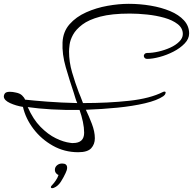

<svg xmlns="http://www.w3.org/2000/svg" viewBox="-89 -665 1009 1004"><path d="M320 131Q248 131 187.5 97Q127 63 86 9Q45 -45 31 -106Q-6 -112 -36.5 -126Q-67 -140 -69 -159Q-69 -170 -62.5 -177.5Q-56 -185 -37 -185Q-23 -185 -6 -181Q15 -177 26.5 -166Q38 -155 42 -144Q86 -139 158 -133.5Q230 -128 315 -126Q309 -139 305 -152.5Q301 -166 297 -179Q275 -244 255 -313Q235 -382 238 -444Q241 -500 275 -538.5Q309 -577 361.5 -600.5Q414 -624 473 -634.5Q532 -645 584 -645Q642 -645 698.5 -635.5Q755 -626 800.5 -607Q846 -588 873 -558.5Q900 -529 900 -490Q900 -462 876.5 -437.5Q853 -413 818 -395Q783 -377 745.5 -367Q708 -357 680 -357Q672 -357 667.5 -362Q663 -367 663 -373Q663 -378 667.5 -383Q672 -388 680 -388Q708 -388 740.5 -395.5Q773 -403 801.5 -416Q830 -429 848.5 -447.5Q867 -466 867 -487Q867 -518 840 -539Q813 -560 770.5 -572Q728 -584 680 -589Q632 -594 590 -594Q495 -594 435 -578Q375 -562 341.5 -536.5Q308 -511 293 -483.5Q278 -456 275 -432Q272 -408 272 -396Q272 -341 288 -286.5Q304 -232 323 -182Q327 -172 333 -157.5Q339 -143 345 -126Q477 -126 586.5 -138Q696 -150 763 -184Q767 -186 771 -186Q780 -186 776 -176Q775 -172 772 -168.5Q769 -165 765 -162Q733 -140 669.5 -125Q606 -110 525.5 -102Q445 -94 360 -91Q375 -60 391 -18.5Q407 23 407 58Q407 89 388 110Q369 131 320 131ZM279 82Q283 83 286.5 83Q290 83 293 83Q351 83 351 29Q351 3 344.5 -28Q338 -59 327 -90Q251 -89 181 -93Q111 -97 56 -105Q84 -41 123 -1.5Q162 38 203 58Q244 78 279 82ZM184 319Q177 319 177 313Q177 309 186 300Q191 295 201.5 280.5Q212 266 217 250Q210 248 204 240.5Q198 233 198 223Q198 209 209 199.5Q220 190 236 190Q262 190 262 212Q262 224 254 240Q245 260 230 284Q215 308 193 317Q188 319 184 319Z"/></svg>

Font: WindSong Medium
Style: Regular
Weight: 500
Designer: Robert E. Leuschke
Foundry: Robert E. Leuschke
Version: Version 1.010; ttfautohint (v1.8.3)